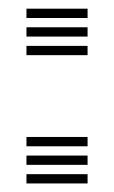

<svg xmlns="http://www.w3.org/2000/svg" viewBox="-20 -429 267 449"><path d="M41.9 -300V-321.7H184.8V-300ZM41.9 -386.9V-408.7H184.8V-386.9ZM41.9 -343.5V-365.2H184.8V-343.5ZM41.9 0V-21.7H184.8V0ZM41.9 -86.9V-108.7H184.8V-86.9ZM41.9 -43.5V-65.2H184.8V-43.5Z"/></svg>

Font: Big Shoulders Inline Display SC Thin
Style: Regular
Weight: 100
Designer: Patric King
Foundry: XO Type Co
Version: Version 2.002